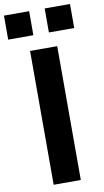

<svg xmlns="http://www.w3.org/2000/svg" viewBox="-148 -1081 614 1130"><g transform="rotate(-10 159.5 -515.5)"><path d="M77.1 0V-799.8H239.3V0ZM-38.1 -887.7V-1031.2H112.3V-887.7ZM205.1 -887.7V-1031.2H356.4V-887.7Z"/></g></svg>

Font: Gothic A1 Black
Style: Regular
Weight: 900
Version: Version 2.50